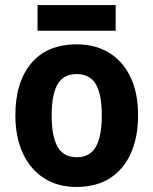

<svg xmlns="http://www.w3.org/2000/svg" viewBox="-20 -798 609 762"><path d="M528 -340Q528 -255 500 -191Q472 -127 417.5 -91.5Q363 -56 283 -56Q209 -56 154.5 -91Q100 -126 70.5 -190Q41 -254 41 -340Q41 -472 104 -547Q167 -622 286 -622Q357 -622 411.5 -589.5Q466 -557 497 -494Q528 -431 528 -340ZM185 -340Q185 -257 208.5 -215.5Q232 -174 285 -174Q337 -174 360.5 -215.5Q384 -257 384 -340Q384 -423 360.5 -463.5Q337 -504 284 -504Q232 -504 208.5 -463.5Q185 -423 185 -340ZM439 -778V-676H129V-778Z"/></svg>

Font: Noto Sans Malayalam UI SemiCondensed
Style: Bold
Weight: 700
Width: 4
Designer: Jelle Bosma - Monotype Design Team
Foundry: Monotype Imaging Inc.
Version: Version 2.104; ttfautohint (v1.8.4.7-5d5b)